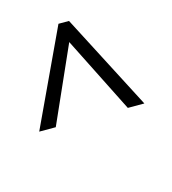

<svg xmlns="http://www.w3.org/2000/svg" viewBox="-106 -882 783 875"><g transform="rotate(-15 286.0 -444.0)"><path d="M38.1 -342.8 250 -794.9H299.8L534.2 -342.8H456.1L275.9 -701.7L116.2 -342.8ZM290.5 -92.8Z"/></g></svg>

Font: Noto Sans Kannada UI
Style: Regular
Weight: 400
Designer: Monotype Design Team
Foundry: Monotype Imaging Inc.
Version: Version 1.04